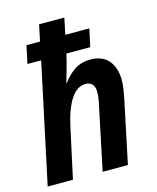

<svg xmlns="http://www.w3.org/2000/svg" viewBox="-114 -839 751 918"><g transform="rotate(-15 261.5 -380.0)"><path d="M132 0 185 -244Q203 -330 234 -378.5Q265 -427 307 -427Q353 -427 353 -375Q353 -358 350 -339.5Q347 -321 342 -300L279 0H404L469 -309Q474 -333 477.5 -356.5Q481 -380 481 -399Q481 -462 450 -498Q419 -534 360 -534Q316 -534 283 -512.5Q250 -491 224 -455H221Q227 -475 236.5 -507.5Q246 -540 258 -591H376L395 -679H276L293 -760H168L151 -679H84L65 -591H133L7 0Z"/></g></svg>

Font: Noto Sans UI SemiCondensed
Style: Bold Italic
Weight: 700
Width: 4
Designer: Monotype Design Team
Foundry: Monotype Imaging Inc.
Version: 1.001